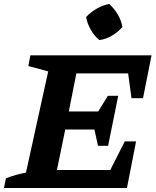

<svg xmlns="http://www.w3.org/2000/svg" viewBox="-32 -948 784 968"><path d="M-12 0 -2 -49Q23 -59 48.5 -66Q74 -73 99 -78L211 -588L111 -615L121 -669H732L689 -453H631L614 -578H353L315 -386H463L512 -465H564L513 -213H462L444 -295H297L255 -91H524L597 -235H654L608 0ZM519 -928Q544 -905 562 -874.5Q580 -844 585 -812Q564 -787 533 -768.5Q502 -750 469 -746Q444 -766 426 -797.5Q408 -829 402 -862Q424 -886 455 -904Q486 -922 519 -928Z"/></svg>

Font: Piazzolla Thin ExtraBold
Style: Italic
Weight: 800
Italic angle: -11.3°
Version: Version 2.005